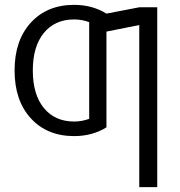

<svg xmlns="http://www.w3.org/2000/svg" viewBox="-20 -550 742 790"><path d="M553 -520H627V220H553V-447L418 -420V-26Q360 10 285 10Q174 10 107 -63Q40 -136 40 -260Q40 -384 107 -457Q174 -530 285 -530Q360 -530 418 -494ZM285 -50Q317 -50 347 -61V-459Q317 -470 285 -470Q206 -470 160.5 -414.5Q115 -359 115 -260Q115 -161 160.5 -105.5Q206 -50 285 -50Z"/></svg>

Font: M PLUS 1p
Style: Regular
Weight: 400
Version: Version 1.062